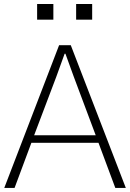

<svg xmlns="http://www.w3.org/2000/svg" viewBox="-20 -927 641 947"><path d="M148.4 -259.8H452.1L343.8 -548.8Q312.5 -633.8 302.7 -662.1H298.8Q294.9 -651.4 257.8 -548.8ZM1 0 271.5 -704.1H329.1L600.6 0H548.8L465.8 -222.7H134.8L51.8 0ZM163.1 -830.1V-907.2H243.2V-830.1ZM355.5 -830.1V-907.2H434.6V-830.1Z"/></svg>

Font: Gothic A1 ExtraLight
Style: Regular
Weight: 275
Designer: HanYang I&C Co.,Ltd.
Foundry: HanYang I&C Co.,Ltd.
Version: Version 2.50